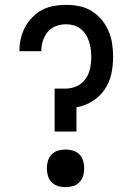

<svg xmlns="http://www.w3.org/2000/svg" viewBox="-20 -763 540 791"><path d="M205 -221V-398H250Q274 -398 296 -408Q318 -418 332 -437.5Q346 -457 351 -480.5Q356 -504 356 -528Q356 -544 354 -560Q352 -576 347 -591.5Q342 -607 333.5 -620.5Q325 -634 312.5 -644Q300 -654 284 -658.5Q268 -663 252 -663Q231 -663 210.5 -655.5Q190 -648 176.5 -631.5Q163 -615 156.5 -594.5Q150 -574 150 -552Q150 -552 150 -552Q150 -552 150 -552H60Q60 -552 60 -552Q60 -552 60 -552Q60 -578 65.5 -603Q71 -628 83 -650.5Q95 -673 113 -691.5Q131 -710 153.5 -722Q176 -734 201.5 -738.5Q227 -743 252 -743Q280 -743 307 -737.5Q334 -732 357.5 -717.5Q381 -703 398.5 -682Q416 -661 427 -635.5Q438 -610 442 -583Q446 -556 446 -528Q446 -493 438.5 -458Q431 -423 411 -394Q391 -365 360.5 -346Q330 -327 295 -321V-221ZM250 8Q234 8 219 3.5Q204 -1 193 -12Q182 -23 177.5 -38.5Q173 -54 173 -69Q173 -85 177.5 -100.5Q182 -116 193 -127Q204 -138 219 -142.5Q234 -147 250 -147Q266 -147 281 -142.5Q296 -138 307 -127Q318 -116 322.5 -100.5Q327 -85 327 -69Q327 -54 322.5 -38.5Q318 -23 307 -12Q296 -1 281 3.5Q266 8 250 8Z"/></svg>

Font: iosevka_custom_sans_ss08 Md
Style: Regular
Weight: 500
Designer: Belleve Invis
Foundry: Belleve Invis
Version: Version 10.3.0; ttfautohint (v1.8.3)